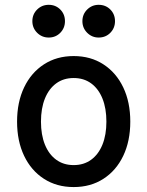

<svg xmlns="http://www.w3.org/2000/svg" viewBox="-20 -757 602 785"><path d="M281.2 7.8Q211.9 7.8 159.7 -25.9Q107.4 -59.6 78.6 -119.9Q49.8 -180.2 49.8 -259.8Q49.8 -339.4 78.6 -399.7Q107.4 -460 159.7 -493.9Q211.9 -527.8 281.2 -527.8Q350.6 -527.8 402.8 -493.9Q455.1 -460 483.9 -399.7Q512.7 -339.4 512.7 -259.8Q512.7 -180.2 483.9 -119.9Q455.1 -59.6 402.8 -25.9Q350.6 7.8 281.2 7.8ZM281.2 -82Q322.8 -82 352.8 -104Q382.8 -126 398.9 -165.8Q415 -205.6 415 -259.8Q415 -314 398.9 -354Q382.8 -394 352.8 -416Q322.8 -438 281.2 -438Q239.7 -438 209.7 -416Q179.7 -394 163.6 -354Q147.5 -314 147.5 -259.8Q147.5 -205.6 163.6 -165.8Q179.7 -126 209.7 -104Q239.7 -82 281.2 -82ZM383.3 -603.5Q356 -603.5 336.4 -623Q316.9 -642.6 316.9 -670.4Q316.9 -698.7 336.4 -718Q356 -737.3 383.3 -737.3Q412.1 -737.3 431.2 -718Q450.2 -698.7 450.2 -670.4Q450.2 -642.6 431.2 -623Q412.1 -603.5 383.3 -603.5ZM179.2 -603.5Q151.4 -603.5 131.8 -623Q112.3 -642.6 112.3 -670.4Q112.3 -698.7 131.8 -718Q151.4 -737.3 179.2 -737.3Q207.5 -737.3 226.6 -718Q245.6 -698.7 245.6 -670.4Q245.6 -642.6 226.6 -623Q207.5 -603.5 179.2 -603.5Z"/></svg>

Font: Reddit Mono Medium
Style: Regular
Weight: 500
Monospace: yes
Designer: Stephen Hutchings
Foundry: Reddit
Version: Version 1.014